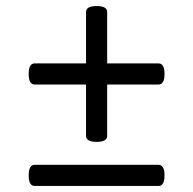

<svg xmlns="http://www.w3.org/2000/svg" viewBox="-20 -616 640 636"><path d="M265 -166V-336H95Q75 -336 75 -371Q75 -406 95 -406H265V-576Q265 -596 300 -596Q335 -596 335 -576V-406H505Q525 -406 525 -371Q525 -336 505 -336H335V-166Q335 -146 300 -146Q265 -146 265 -166ZM95 -70H505Q525 -70 525 -35Q525 0 505 0H95Q75 0 75 -35Q75 -70 95 -70Z"/></svg>

Font: Offside
Style: Regular
Weight: 400
Designer: Eduardo Rodriguez Tunni
Foundry: Eduardo Rodriguez Tunni
Version: Version 1.002; ttfautohint (v1.8.4.7-5d5b);gftools[0.9.23]